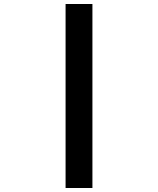

<svg xmlns="http://www.w3.org/2000/svg" viewBox="-20 -880 790 960"><path d="M307.9 60V-860H442.1V60Z"/></svg>

Font: Martian Mono SemiExpanded
Style: Regular
Weight: 400
Width: 6
Monospace: yes
Designer: Roman Shamin
Foundry: Evil Martians
Version: Version 1.000